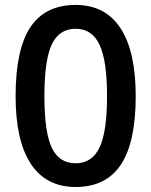

<svg xmlns="http://www.w3.org/2000/svg" viewBox="-20 -745 611 775"><path d="M527.8 -356.9Q527.8 -170.9 468 -80.6Q408.2 9.8 285.2 9.8Q166 9.8 104.5 -83.5Q43 -176.8 43 -356.9Q43 -545.9 102.8 -635.5Q162.6 -725.1 285.2 -725.1Q404.8 -725.1 466.3 -631.3Q527.8 -537.6 527.8 -356.9ZM159.2 -356.9Q159.2 -210.9 189.2 -148.4Q219.2 -85.9 285.2 -85.9Q351.1 -85.9 381.6 -149.4Q412.1 -212.9 412.1 -356.9Q412.1 -500.5 381.6 -564.7Q351.1 -628.9 285.2 -628.9Q219.2 -628.9 189.2 -565.9Q159.2 -502.9 159.2 -356.9Z"/></svg>

Font: f2_44652          
Style: Regular
Weight: 600
Foundry: Ascender Corporation
Version: Version 1.10